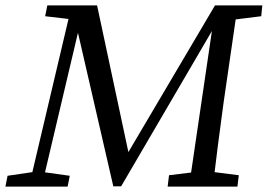

<svg xmlns="http://www.w3.org/2000/svg" viewBox="-27 -690 990 710"><path d="M-7 0H223L231 -40L123 -55H103L1 -40L-7 0ZM80 0H127L279 -644H232L80 0ZM392 -1H421L812 -670H768L425 -89L453 -103L332 -670H148L140 -630L276 -614L241 -657L392 -1ZM593 0H851L856 -42L738 -57H720L598 -42L593 0ZM672 0H760C772 -103 786 -209 800 -312L852 -670H786L766 -639L672 0ZM801 -615H819L939 -630L943 -670H801V-615Z"/></svg>

Font: Source Serif Variable
Style: Italic
Weight: 389
Italic angle: -12°
Designer: Frank Grießhammer
Foundry: Adobe Systems Incorporated
Version: Version 3.001;hotconv 1.0.111;makeotfexe 2.5.65597